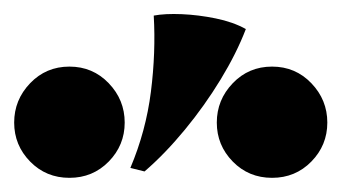

<svg xmlns="http://www.w3.org/2000/svg" viewBox="-20 -811 482 271"><path d="M197 -789Q213 -792 236.5 -791Q260 -790 284.5 -785Q309 -780 327 -770Q314 -736 291.5 -699Q269 -662 241 -628Q213 -594 184 -569L164 -574Q186 -626 193 -681.5Q200 -737 197 -789ZM78 -560Q45 -560 22.5 -583Q0 -606 0 -638Q0 -670 22.5 -693.5Q45 -717 78 -717Q111 -717 133.5 -693.5Q156 -670 156 -638Q156 -606 133.5 -583Q111 -560 78 -560ZM364 -560Q331 -560 308.5 -583Q286 -606 286 -638Q286 -670 308.5 -693.5Q331 -717 364 -717Q397 -717 419.5 -693.5Q442 -670 442 -638Q442 -606 419.5 -583Q397 -560 364 -560Z"/></svg>

Font: Bona Nova SC
Style: Bold
Weight: 700
Designer: Mateusz Machalski
Foundry: Capitalics
Version: Version 4.001; ttfautohint (v1.8.4.7-5d5b)